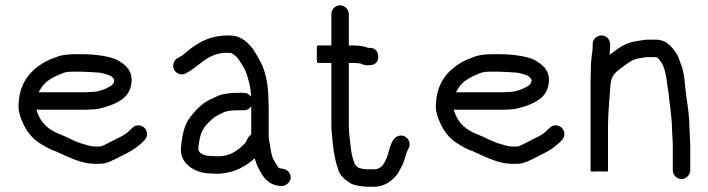

<svg xmlns="http://www.w3.org/2000/svg" viewBox="-20 -641 2679 726"><path d="M126 -292C131.1 -302.2 143.8 -320.9 151 -327C155 -331.7 159.7 -335.3 165 -338C180.3 -349.4 199.9 -357.4 219 -365C229.7 -369.6 246.1 -370 261 -370H289C301.4 -370 349 -367.1 359 -366C377.9 -361.3 407.4 -356.6 412 -338C412 -328.3 405.6 -320 399 -316C378.2 -303.5 353 -293 321 -293C313.7 -292.3 306.3 -292 299 -292ZM503 -167C493.7 -167 486 -163.7 480 -157L472 -150C461.3 -137.1 442.3 -126.2 426 -119L387 -99C378.7 -95.3 369.4 -89.1 359 -87H338C324.5 -88.2 319.9 -88.7 310 -92L293 -97C266.2 -103.7 235.9 -122 210 -132C165.3 -148.8 133.6 -174.4 119 -222C119 -223.3 118.7 -225 118 -227C120.7 -226.3 123.3 -226 126 -226H299C307 -226 315.7 -226.3 325 -227C342.3 -227 360.2 -230.9 374 -235C420 -248.8 467.8 -269 476 -321C486.1 -373.9 451.5 -399 420 -416C387.8 -429.4 338.9 -436 289 -436H261C237.7 -436 211.6 -433.1 195 -426C179.8 -420.5 161.6 -413.4 148 -406C91.8 -372.3 50 -324.7 50 -235C50 -226.3 52 -215.7 56 -203C70.9 -158.4 92 -125.8 126 -102C146 -90 164 -77.4 188 -70C217 -57.1 244.2 -43.3 275 -33L292 -28C310.9 -22.3 338.6 -20.2 364 -22C385.1 -23.2 402.3 -33.5 417 -40L456 -60C479.7 -70.8 500.7 -86.7 519 -103L526 -111C532.7 -117 536 -124.7 536 -134C536 -152.5 521.5 -167 503 -167Z M943 -42 947 -30C952.8 -10.6 961.5 1 970 18C984 40 1004.6 59.3 1037 62C1066.6 66.9 1093.5 34.7 1071 8.5C1063.1 -0.7 1054.6 -1.9 1042 -4C1034.4 -4 1030.6 -9.8 1028 -15C1022 -24.6 1017.9 -30.2 1013 -40L1009 -50C1003 -70.9 1001 -96.3 996 -119V-233C996 -241.7 995.7 -251 995 -261C995 -323.8 983.1 -379.1 958 -420C950.3 -433.8 940.2 -451.6 930 -464C909.3 -486.8 887.9 -507 846 -507C760.4 -507 716.9 -471.1 670 -432L660 -426C648.7 -420.4 640.8 -415.5 636.5 -402.5C626.8 -373.5 658.6 -349.8 683 -364C731.4 -388.2 759 -433.8 824 -441H853C870.1 -432.4 879.4 -423.3 889 -406C897.3 -393 903.6 -383.5 910 -369C919.4 -340.8 929 -311.4 929 -275C922.3 -285 913.3 -290 902 -290H875C857.8 -290 834.4 -287.3 821 -284C802.2 -280 790.9 -270.9 773 -264C742.1 -249.4 718.7 -222.6 699 -198C681.1 -173.5 672 -145.3 667 -107C662.2 -75.7 662.4 -59.2 673 -38C690.8 -6.9 729.1 15 778 15C787.3 15.7 797 16 807 16C869.3 12.3 907.8 -11.9 943 -42ZM930 -239V-132C924 -128 919.3 -123 916 -117L911 -106C909.7 -102.7 907 -99.3 903 -96C880.2 -73.2 851 -50 806 -50C797.3 -50 789 -50.3 781 -51C759.1 -51 734.5 -56.9 730 -75V-77.5C730 -94.2 735.1 -116.3 738 -128C746.1 -157.7 764.6 -174.6 785 -193C794.3 -202.3 814.8 -209.9 825 -216C836.6 -221.8 858.2 -224 875 -224H902C914 -224 923.3 -229 930 -239Z M1233 -588V-469H1181C1178.3 -469 1177.3 -458 1178 -436C1177.3 -414 1178.3 -403 1181 -403H1233V-167C1233 -155.7 1233.7 -144.7 1235 -134C1238.3 -90.6 1243.3 -49.8 1254 -15C1260.6 9.6 1266.3 20.5 1283 36C1291.7 42.7 1299 48 1305 52C1320.7 60.6 1340.5 62.6 1362 65H1396C1436.3 65 1465 40.1 1483 17C1489 7.3 1495.3 -6 1501 -16C1510.9 -35.9 1514.1 -60.9 1525 -80C1538.8 -107.7 1513.3 -135 1486.5 -127C1467.9 -121.5 1460.4 -100.7 1454 -83C1445.6 -53.5 1434.8 -1 1396 -1H1363C1360.3 -1.7 1357.3 -2 1354 -2C1348.7 -3.3 1344 -4.3 1340 -5C1335.7 -5 1326 -15 1322 -19C1316.1 -33.8 1310.2 -53.7 1308 -71C1304.9 -102.4 1299 -132.4 1299 -167V-403H1320C1324.6 -403 1337.7 -401 1343 -401C1356.5 -394.2 1367.1 -393 1381 -395C1422.5 -395 1419.2 -463.2 1377 -460H1372C1358.3 -465.9 1338.6 -469 1320 -469H1299V-588C1299 -605.4 1283.1 -621 1265.5 -621C1247.9 -621 1233 -605.4 1233 -588Z M1704 -292C1709.1 -302.2 1721.8 -320.9 1729 -327C1733 -331.7 1737.7 -335.3 1743 -338C1758.3 -349.4 1777.9 -357.4 1797 -365C1807.7 -369.6 1824.1 -370 1839 -370H1867C1879.4 -370 1927 -367.1 1937 -366C1955.9 -361.3 1985.4 -356.6 1990 -338C1990 -328.3 1983.6 -320 1977 -316C1956.2 -303.5 1931 -293 1899 -293C1891.7 -292.3 1884.3 -292 1877 -292ZM2081 -167C2071.7 -167 2064 -163.7 2058 -157L2050 -150C2039.3 -137.1 2020.3 -126.2 2004 -119L1965 -99C1956.7 -95.3 1947.4 -89.1 1937 -87H1916C1902.5 -88.2 1897.9 -88.7 1888 -92L1871 -97C1844.2 -103.7 1813.9 -122 1788 -132C1743.3 -148.8 1711.6 -174.4 1697 -222C1697 -223.3 1696.7 -225 1696 -227C1698.7 -226.3 1701.3 -226 1704 -226H1877C1885 -226 1893.7 -226.3 1903 -227C1920.3 -227 1938.2 -230.9 1952 -235C1998 -248.8 2045.8 -269 2054 -321C2064.1 -373.9 2029.5 -399 1998 -416C1965.8 -429.4 1916.9 -436 1867 -436H1839C1815.7 -436 1789.6 -433.1 1773 -426C1757.8 -420.5 1739.6 -413.4 1726 -406C1669.8 -372.3 1628 -324.7 1628 -235C1628 -226.3 1630 -215.7 1634 -203C1648.9 -158.4 1670 -125.8 1704 -102C1724 -90 1742 -77.4 1766 -70C1795 -57.1 1822.2 -43.3 1853 -33L1870 -28C1888.9 -22.3 1916.6 -20.2 1942 -22C1963.1 -23.2 1980.3 -33.5 1995 -40L2034 -60C2057.7 -70.8 2078.7 -86.7 2097 -103L2104 -111C2110.7 -117 2114 -124.7 2114 -134C2114 -152.5 2099.5 -167 2081 -167Z M2221 -474V-463C2221 -457.7 2220.7 -452.7 2220 -448L2218 -434C2216 -417.8 2214 -398.9 2214 -376C2213.3 -362 2213 -348 2213 -334V6C2213 8 2224 8.3 2246 7C2268 8.3 2279 8 2279 6V-163C2279 -201.2 2282.7 -243.3 2285 -276C2285 -286.1 2287 -294.2 2287 -303C2287.7 -311.7 2288.3 -319.3 2289 -326C2293.3 -360.2 2313.3 -372.5 2336 -389C2353.4 -401.7 2370.3 -416.1 2394 -420C2405.5 -421 2415.8 -425 2429 -425H2461C2461.7 -425 2463 -424.3 2465 -423C2467 -423 2468 -422.7 2468 -422C2471.3 -418 2475.3 -412.7 2480 -406C2487.4 -395.6 2488.1 -389.2 2493 -377C2499.1 -355.7 2502.3 -330 2505 -306C2509.8 -289.3 2509.2 -264.2 2513 -247L2515 -229C2517.7 -204.7 2521 -179.1 2521 -153C2521.7 -147 2522 -141 2522 -135C2522 -123.1 2524 -107.5 2524 -96V3C2524 20.4 2538.9 36 2556.5 36C2574.1 36 2590 20.4 2590 3V-96C2590 -107.6 2588 -123.2 2588 -135C2588 -142.3 2587.7 -149.3 2587 -156C2587 -198.2 2581.1 -236.5 2575.5 -274C2569.2 -316 2569.4 -366.1 2554 -400C2547 -418.6 2546.6 -426.2 2534 -444C2518.5 -466.4 2497.7 -491 2461 -491H2429C2414.2 -491 2398.1 -486.6 2384 -485C2347.4 -479.4 2320.9 -461.5 2297 -442C2292.3 -439.3 2288.3 -436.3 2285 -433C2285 -442.6 2287 -451.5 2287 -463V-474C2287 -492.3 2272.6 -507 2254.5 -507C2236.4 -507 2221 -492.3 2221 -474Z"/></svg>

Font: HoneyBee
Style: Reg
Weight: 400
Foundry: Cannot Into Space Fonts
Version: Version 0.89